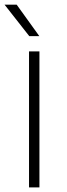

<svg xmlns="http://www.w3.org/2000/svg" viewBox="-27 -820 292 840"><path d="M100 0V-595H145.5V0ZM101 -662 -7 -799.5H46L145 -662Z"/></svg>

Font: Encode Sans SC SemiExpanded ExtraLight
Style: Regular
Weight: 250
Width: 6
Designer: Multiple Designers
Foundry: Impallari Type
Version: Version 3.002